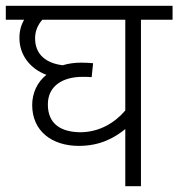

<svg xmlns="http://www.w3.org/2000/svg" viewBox="-20 -642 615 662"><path d="M575 -574V-622H0V-574H63C53 -556 47 -536 47 -511C47 -452 84 -405 140 -384C107 -358 91 -319 91 -280C91 -190 159 -139 252 -139C327 -139 376 -168 412 -197V0H466V-574ZM145 -282C145 -347 198 -377 264 -377C273 -377 287 -377 296 -376L301 -424C292 -425 275 -426 260 -426C237 -426 216 -423 196 -417C140 -424 101 -453 101 -510C101 -536 111 -557 126 -574H412V-261C376 -219 323 -186 256 -186C192 -187 145 -213 145 -282Z"/></svg>

Font: Noto Sans Devanagari UI Light
Style: Regular
Weight: 300
Designer: Jelle Bosma - Monotype Design Team
Foundry: Monotype Imaging Inc.
Version: Version 2.004